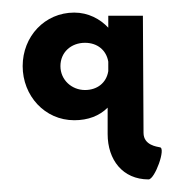

<svg xmlns="http://www.w3.org/2000/svg" viewBox="-20 -187 291 305"><path d="M76 -82C76 -104 93 -119 115 -119C135 -119 149 -107 152 -89V-74C149 -55 134 -44 115 -44C94 -44 76 -60 76 -82ZM152 -143C139 -157 120 -167 98 -167C51 -167 16 -129 16 -82C16 -35 51 4 98 4C120 4 138 -3 151 -16V26C151 67 175 98 216 98C226 98 244 48 234 47C230 46 208 44 208 24L207 -162H152Z"/></svg>

Font: Hussar Tani
Style: Dwa
Weight: 700
Foundry: Cannot Into Space Fonts
Version: Version 0.92